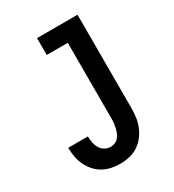

<svg xmlns="http://www.w3.org/2000/svg" viewBox="-180 -838 859 948"><g transform="rotate(-30 250.0 -363.5)"><path d="M226 8Q201 8 176.5 3Q152 -2 130 -14Q108 -26 91 -45Q74 -64 63 -86.5Q52 -109 47 -133.5Q42 -158 42 -183V-189H154V-186Q154 -169 157.5 -152Q161 -135 169.5 -120.5Q178 -106 193.5 -97Q209 -88 226 -88Q239 -88 251 -93Q263 -98 271.5 -108Q280 -118 285 -130Q290 -142 293 -154.5Q296 -167 297.5 -179.5Q299 -192 299 -205V-639H179V-735H410V-205Q410 -178 406.5 -151.5Q403 -125 393 -100.5Q383 -76 366.5 -54.5Q350 -33 327.5 -18.5Q305 -4 279 2Q253 8 226 8Z"/></g></svg>

Font: Iosevka
Style: Bold
Weight: 700
Monospace: yes
Designer: Belleve Invis
Foundry: Belleve Invis
Version: Version 32.5.0; ttfautohint (v1.8.4)